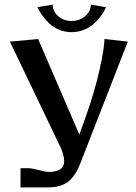

<svg xmlns="http://www.w3.org/2000/svg" viewBox="-20 -811 590 831"><path d="M22.9 -630.9 145 -642.1 323.2 -229V-228L348.1 -296.9Q389.6 -413.6 410.9 -509Q432.1 -604.5 432.1 -642.1L533.2 -630.9L329.1 -107.9Q309.6 -54.7 278.3 -27.3Q247.1 0 187 0H68.8V-83H102.1Q117.7 -83 147.5 -75Q177.2 -66.9 191.9 -66.9Q224.1 -66.9 241 -78.6Q257.8 -90.3 257.8 -111.8Q257.8 -137.2 243.2 -170.9ZM142.1 -779.8 208 -791Q208 -761.7 231.9 -741Q255.9 -720.2 290 -720.2Q324.2 -720.2 348.6 -741Q373 -761.7 373 -791L439 -779.8Q431.6 -762.2 418.9 -744.6Q406.2 -727.1 388.2 -710Q370.1 -692.9 344.2 -682.4Q318.4 -671.9 290 -671.9Q261.2 -671.9 235.8 -682.4Q210.4 -692.9 192.4 -710.4Q174.3 -728 162.4 -744.9Q150.4 -761.7 142.1 -779.8Z"/></svg>

Font: Resagokr
Style: Bold
Weight: 600
Designer: gluk
Foundry: gluk
Version: Version 0.95